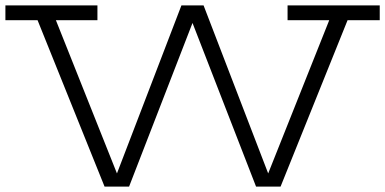

<svg xmlns="http://www.w3.org/2000/svg" viewBox="-40 -691 1426 711"><path d="M-20 -670.9H320.8V-616.2H167L393.1 -48.8L631.8 -670.9H713.9L953.1 -48.8L1179.2 -616.2H1024.9V-670.9H1366.2V-616.2H1247.1L999 0H908.2L672.9 -606L438 0H347.2L99.1 -616.2H-20Z"/></svg>

Font: Stint Ultra Expanded
Style: Regular
Weight: 400
Width: 7
Designer: Astigmatic (AOETI)
Foundry: Astigmatic (AOETI)
Version: Version 1.000